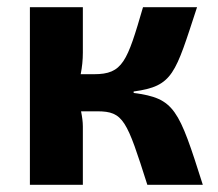

<svg xmlns="http://www.w3.org/2000/svg" viewBox="-20 -513 604 533"><path d="M351 -259C461 -274 466 -307 527 -493H377C333 -342 321 -307 241 -307H204C208 -327 210 -347 210 -367V-493H63V0H210V-162C210 -175 208 -189 205 -204H250C323 -204 332 -179 389 0H543C476 -211 465 -240 351 -255Z"/></svg>

Font: SnT
Style: Bold
Weight: 700
Designer: Natanael Gama
Version: Version 1.001;PS 001.001;hotconv 1.0.70;makeotf.lib2.5.58329